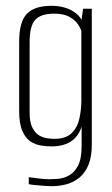

<svg xmlns="http://www.w3.org/2000/svg" viewBox="-20 -525 387 661"><path d="M157 116Q148 116 135 115Q122 114 110.5 113Q99 112 90.5 111Q82 110 79 109V85Q90 86 110.5 89Q131 92 149 92Q162 92 180.5 90.5Q199 89 217.5 79Q236 69 248.5 45.5Q261 22 261 -22V-89Q254 -67 240 -51.5Q226 -36 205 -28.5Q184 -21 158 -21Q141 -21 121.5 -24Q102 -27 85 -38Q68 -49 57 -74Q46 -99 46 -142V-382Q46 -449 72 -477Q98 -505 158 -505Q182 -505 204 -498.5Q226 -492 243 -478Q260 -464 267 -443L259 -444L266 -495H296V-26Q296 14 285 41.5Q274 69 254.5 85.5Q235 102 210 109Q185 116 157 116ZM167 -47Q207 -47 227 -67Q247 -87 253.5 -117.5Q260 -148 260 -178V-419Q256 -431 246 -444.5Q236 -458 217 -468Q198 -478 166 -478Q121 -478 101.5 -457Q82 -436 82 -380V-136Q82 -104 91.5 -85.5Q101 -67 114.5 -59Q128 -51 142.5 -49Q157 -47 167 -47Z"/></svg>

Font: Alumni Sans Thin ExtraLight
Style: Regular
Weight: 250
Version: Version 1.018